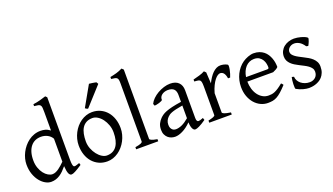

<svg xmlns="http://www.w3.org/2000/svg" viewBox="-68 -1269 3117 1796"><g transform="rotate(-20 1491.0 -371.5)"><path d="M513.2 -41Q490.7 -25.9 473.4 -15.4Q456.1 -4.9 443.1 1.7Q430.2 8.3 420.9 11.5Q411.6 14.6 404.8 14.6Q388.7 14.6 378.4 -7.3Q368.2 -29.3 364.7 -82.5Q346.2 -60.1 327.9 -42Q309.6 -23.9 290.3 -11.5Q271 1 249.5 7.8Q228 14.6 203.1 14.6Q175.8 14.6 147 -1.2Q118.2 -17.1 94 -46.9Q69.8 -76.7 54.4 -119.6Q39.1 -162.6 39.1 -216.8Q39.1 -244.6 46.6 -274.4Q54.2 -304.2 68.4 -332Q82.5 -359.9 103 -384.8Q123.5 -409.7 148.9 -428.5Q174.3 -447.3 204.6 -458Q234.9 -468.8 269 -468.8Q292 -468.8 314.7 -463.1Q337.4 -457.5 363.8 -438V-622.1Q363.8 -648.9 362.3 -664.8Q360.8 -680.7 354 -689.2Q347.2 -697.8 333 -700.9Q318.8 -704.1 293 -706.1V-725.1Q333 -730.5 364.7 -739.5Q396.5 -748.5 421.9 -756.8L437 -742.2V-124Q437 -106.9 437.7 -94.7Q438.5 -82.5 439.9 -74.2Q441.4 -65.9 443.4 -60.5Q445.3 -55.2 448.2 -51.8Q452.6 -46.4 465.1 -48.6Q477.5 -50.8 506.8 -62ZM363.8 -127.4V-356.4Q347.7 -384.3 318.4 -399.7Q289.1 -415 253.9 -415Q222.7 -415 196.8 -403.6Q170.9 -392.1 152.1 -369.1Q133.3 -346.2 122.8 -312Q112.3 -277.8 112.3 -231.9Q112.3 -190.4 124.3 -156.5Q136.2 -122.6 154.8 -98.6Q173.3 -74.7 195.6 -61.8Q217.8 -48.8 237.8 -48.8Q254.4 -48.8 270.5 -55.7Q286.6 -62.5 302.2 -73.5Q317.9 -84.5 333.3 -98.6Q348.6 -112.8 363.8 -127.4Z M908.2 -222.2Q908.2 -260.7 895.5 -295.7Q882.8 -330.6 862.8 -357.2Q842.8 -383.8 817.4 -399.4Q792 -415 767.1 -415Q730 -415 704.6 -400.9Q679.2 -386.7 663.8 -362.1Q648.4 -337.4 641.6 -303.7Q634.8 -270 634.8 -231Q634.8 -192.4 648.4 -157.5Q662.1 -122.6 682.9 -96.2Q703.6 -69.8 728.5 -54.4Q753.4 -39.1 775.9 -39.1Q810.5 -39.1 835.4 -52Q860.4 -64.9 876.5 -88.9Q892.6 -112.8 900.4 -146.5Q908.2 -180.2 908.2 -222.2ZM983.9 -236.8Q983.9 -204.1 975.6 -172.9Q967.3 -141.6 952.6 -113.8Q938 -85.9 917.5 -62.3Q897 -38.6 872.3 -21.5Q847.7 -4.4 819.8 5.1Q792 14.6 762.2 14.6Q715.8 14.6 678.5 -2.9Q641.1 -20.5 614.5 -51.3Q587.9 -82 573.5 -124.5Q559.1 -167 559.1 -216.8Q559.1 -249 567.1 -280.3Q575.2 -311.5 589.6 -339.6Q604 -367.7 624.3 -391.4Q644.5 -415 669.2 -432.1Q693.8 -449.2 722.4 -459Q751 -468.8 781.2 -468.8Q827.1 -468.8 864.5 -451.2Q901.9 -433.6 928.5 -402.6Q955.1 -371.6 969.5 -329.1Q983.9 -286.6 983.9 -236.8ZM760.3 -511.2Q751.5 -512.7 744.6 -516.6Q737.8 -520.5 732.4 -524.9L846.7 -727.1Q852.5 -726.6 862.1 -725.3Q871.6 -724.1 882.1 -722.7Q892.6 -721.2 902.3 -719.2Q912.1 -717.3 917.5 -715.8L928.7 -696.8Z M1052.2 0V-21Q1073.2 -24.4 1087.4 -28.1Q1101.6 -31.7 1109.9 -35.4Q1118.2 -39.1 1121.8 -43Q1125.5 -46.9 1125.5 -50.8V-632.8Q1125.5 -654.8 1122.6 -667Q1119.6 -679.2 1111.8 -685.3Q1104 -691.4 1090.8 -693.6Q1077.6 -695.8 1057.1 -698.2V-717.8Q1092.3 -724.6 1121.6 -732.9Q1150.9 -741.2 1181.2 -756.8L1198.7 -740.2V-50.8Q1198.7 -43.5 1215.3 -35.6Q1231.9 -27.8 1272 -21V0Z M1465.8 -48.8Q1495.1 -48.8 1528.1 -63.7Q1561 -78.6 1598.1 -110.8V-237.3Q1557.1 -230.5 1530.5 -224.1Q1503.9 -217.8 1486.8 -211.2Q1469.7 -204.6 1459.5 -197.3Q1449.2 -189.9 1441.4 -181.6Q1428.7 -168.5 1420.9 -151.6Q1413.1 -134.8 1413.1 -111.8Q1413.1 -92.3 1418.9 -80.1Q1424.8 -67.9 1433.1 -60.8Q1441.4 -53.7 1450.4 -51.3Q1459.5 -48.8 1465.8 -48.8ZM1746.1 -40Q1704.6 -11.2 1677.5 1.7Q1650.4 14.6 1636.7 14.6Q1620.6 14.6 1609.9 -7.8Q1599.1 -30.3 1598.1 -69.8Q1576.2 -47.9 1554.2 -31.7Q1532.2 -15.6 1511.2 -5.4Q1490.2 4.9 1471.4 9.8Q1452.6 14.6 1437 14.6Q1419.4 14.6 1400.9 8.8Q1382.3 2.9 1367.4 -9.8Q1352.5 -22.5 1342.8 -42.5Q1333 -62.5 1333 -90.8Q1333 -127.9 1345.9 -152.8Q1358.9 -177.7 1377 -195.8Q1388.7 -207.5 1403.6 -218Q1418.5 -228.5 1443.1 -238.3Q1467.8 -248 1504.9 -256.8Q1542 -265.6 1598.1 -273.9V-342.8Q1598.1 -359.4 1594.2 -373.8Q1590.3 -388.2 1581.1 -398.7Q1571.8 -409.2 1555.9 -414.8Q1540 -420.4 1516.1 -419.9Q1500.5 -419.4 1485.4 -414.6Q1470.2 -409.7 1459 -400.9Q1447.8 -392.1 1441.4 -380.1Q1435.1 -368.2 1436.5 -353.5Q1437 -349.1 1426.5 -343.5Q1416 -337.9 1401.6 -333.5Q1387.2 -329.1 1373.3 -326.7Q1359.4 -324.2 1353.5 -325.7L1346.7 -344.7Q1357.9 -369.1 1380.9 -391.6Q1403.8 -414.1 1433.3 -431.2Q1462.9 -448.2 1495.8 -458.5Q1528.8 -468.8 1559.6 -468.8Q1613.3 -468.8 1642.3 -440.7Q1671.4 -412.6 1671.4 -362.3V-86.9Q1671.4 -66.4 1676.8 -57.6Q1682.1 -48.8 1690.9 -48.8Q1697.8 -48.8 1708.5 -51.3Q1719.2 -53.7 1738.8 -62Z M2128.9 -450.7Q2133.3 -447.8 2133.1 -433.6Q2132.8 -419.4 2129.2 -400.9Q2125.5 -382.3 2119.6 -362.8Q2113.8 -343.3 2107.9 -330.1H2086.9Q2084 -349.6 2078.6 -363.3Q2073.2 -377 2066.2 -385Q2059.1 -393.1 2050.5 -396.7Q2042 -400.4 2032.7 -400.4Q2022 -400.4 2007.6 -391.4Q1993.2 -382.3 1978 -363Q1962.9 -343.8 1948 -313.7Q1933.1 -283.7 1921.4 -242.2V-50.8Q1921.4 -43.5 1939.7 -35.6Q1958 -27.8 2003.9 -21V0H1779.8V-21Q1812 -28.3 1830.1 -35.4Q1848.1 -42.5 1848.1 -50.8V-335Q1848.1 -351.1 1847.2 -362.1Q1846.2 -373 1844.7 -379.9Q1843.3 -386.7 1841.1 -390.6Q1838.9 -394.5 1836.9 -397Q1833.5 -400.4 1829.3 -402.6Q1825.2 -404.8 1818.6 -406.2Q1812 -407.7 1802.7 -408.4Q1793.5 -409.2 1779.8 -410.2V-429.7Q1811.5 -438 1842 -446.5Q1872.6 -455.1 1897 -468.8L1914.1 -451.7L1920.4 -340.8Q1933.6 -367.7 1949 -391.1Q1964.4 -414.6 1981.9 -431.9Q1999.5 -449.2 2018.8 -459Q2038.1 -468.8 2059.1 -468.8Q2074.7 -468.8 2092.8 -464.8Q2110.8 -460.9 2128.9 -450.7Z M2376 -417.5Q2350.6 -417.5 2329.3 -407.7Q2308.1 -397.9 2291.7 -380.1Q2275.4 -362.3 2264.4 -337.6Q2253.4 -313 2249 -283.2H2458Q2469.2 -283.2 2472.9 -286.9Q2476.6 -290.5 2476.6 -300.8Q2476.6 -314 2472.9 -333.7Q2469.2 -353.5 2458.3 -372.3Q2447.3 -391.1 2427.5 -404.3Q2407.7 -417.5 2376 -417.5ZM2556.6 -272Q2547.9 -262.2 2533.2 -253.9Q2518.6 -245.6 2502.9 -239.3H2246.1Q2246.6 -201.2 2256.6 -166.7Q2266.6 -132.3 2285.4 -106.2Q2304.2 -80.1 2330.8 -64.5Q2357.4 -48.8 2390.6 -48.8Q2405.8 -48.8 2420.2 -50.8Q2434.6 -52.7 2451.2 -59.6Q2467.8 -66.4 2488 -79.6Q2508.3 -92.8 2535.6 -115.2Q2542 -111.8 2546.6 -105.5Q2551.3 -99.1 2553.7 -95.2Q2521 -59.6 2496.3 -37.8Q2471.7 -16.1 2450 -4.4Q2428.2 7.3 2407 11Q2385.7 14.6 2360.8 14.6Q2323.2 14.6 2289.3 -1.5Q2255.4 -17.6 2229.5 -47.1Q2203.6 -76.7 2188.2 -118.4Q2172.9 -160.2 2172.9 -211.9Q2172.9 -244.6 2180.2 -276.4Q2187.5 -308.1 2201.4 -336.4Q2215.3 -364.7 2235.4 -388.7Q2255.4 -412.6 2280.8 -430.2Q2291.5 -437.5 2304.9 -444.6Q2318.4 -451.7 2333 -457Q2347.7 -462.4 2362.1 -465.6Q2376.5 -468.8 2389.6 -468.8Q2421.4 -468.8 2446.3 -460Q2471.2 -451.2 2489.7 -436.3Q2508.3 -421.4 2521 -401.6Q2533.7 -381.8 2541.7 -359.9Q2549.8 -337.9 2553.2 -315.2Q2556.6 -292.5 2556.6 -272Z M2937.5 -138.2Q2937.5 -103.5 2927.7 -78.9Q2918 -54.2 2902.3 -37.1Q2886.7 -20 2867.7 -9.8Q2848.6 0.5 2830.1 5.9Q2811.5 11.2 2795.2 12.9Q2778.8 14.6 2769.5 14.6Q2746.1 14.6 2713.1 5.9Q2680.2 -2.9 2647.5 -21Q2644 -22.5 2642.8 -36.9Q2641.6 -51.3 2642.3 -70.1Q2643.1 -88.9 2645.3 -107.9Q2647.5 -127 2650.9 -138.2L2671.9 -132.8Q2672.9 -112.3 2682.6 -94.2Q2692.4 -76.2 2708.7 -63Q2725.1 -49.8 2746.8 -42Q2768.6 -34.2 2793.9 -34.2Q2811.5 -34.2 2826.2 -39.8Q2840.8 -45.4 2851.6 -55.4Q2862.3 -65.4 2868.2 -79.6Q2874 -93.8 2874 -110.8Q2874 -130.4 2863.5 -145.5Q2853 -160.6 2835.9 -173.1Q2818.8 -185.5 2797.1 -196.5Q2775.4 -207.5 2752.9 -219.2Q2732.4 -229.5 2713.4 -241.2Q2694.3 -252.9 2679.4 -267.6Q2664.6 -282.2 2655.5 -300.3Q2646.5 -318.4 2646.5 -341.8Q2646.5 -372.1 2658.7 -395.8Q2670.9 -419.4 2691.2 -435.5Q2711.4 -451.7 2737.5 -460.2Q2763.7 -468.8 2791.5 -468.8Q2806.6 -468.8 2825 -466.1Q2843.3 -463.4 2861.1 -458.5Q2878.9 -453.6 2894.5 -446.8Q2910.2 -439.9 2919.9 -431.2Q2922.9 -428.2 2920.7 -418Q2918.5 -407.7 2913.8 -395.5Q2909.2 -383.3 2903.8 -372.6Q2898.4 -361.8 2895.5 -357.9L2876.5 -361.8Q2853 -397 2827.9 -410.9Q2802.7 -424.8 2778.8 -424.8Q2762.7 -424.8 2750 -419.4Q2737.3 -414.1 2728.3 -405.5Q2719.2 -397 2714.6 -386.7Q2710 -376.5 2710 -366.2Q2710 -350.6 2719.2 -338.1Q2728.5 -325.7 2743.7 -314.7Q2758.8 -303.7 2778.1 -293.7Q2797.4 -283.7 2817.9 -272.9Q2838.9 -262.2 2860.4 -250Q2881.8 -237.8 2898.9 -221.9Q2916 -206.1 2926.8 -185.8Q2937.5 -165.5 2937.5 -138.2Z"/></g></svg>

Font: Noto Serif Devanagari
Style: Bold
Weight: 700
Designer: Monotype Design Team
Foundry: Monotype Imaging Inc.
Version: Version 1.01